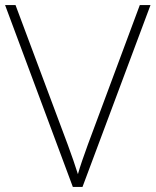

<svg xmlns="http://www.w3.org/2000/svg" viewBox="-20 -734 611 754"><path d="M571 -714 304 0H266L0 -714H41L246 -166Q258 -134 268 -104.5Q278 -75 286 -50Q293 -75 302.5 -102.5Q312 -130 325 -166L529 -714Z"/></svg>

Font: Noto Sans Bengali ExtraLight
Style: Regular
Weight: 200
Designer: Jelle Bosma - Monotype Design Team
Foundry: Monotype Imaging Inc.
Version: Version 2.003; ttfautohint (v1.8.4.7-5d5b)